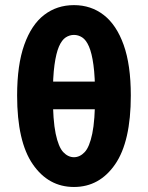

<svg xmlns="http://www.w3.org/2000/svg" viewBox="-20 -733 589 765"><path d="M274.7 12Q172.9 12 110.6 -78.6Q48.2 -169.1 48.2 -352.5Q48.2 -474.4 76.7 -554.5Q105.2 -634.6 156 -673.6Q206.8 -712.6 274.7 -712.6Q342.6 -712.6 393.4 -673.2Q444.2 -633.8 472.7 -554.1Q501.2 -474.4 501.2 -352.5Q501.2 -169.1 438.9 -78.6Q376.6 12 274.7 12ZM274.7 -106.6Q298.1 -106.6 317.3 -126.8Q336.5 -147 347.6 -200.4Q358.8 -253.8 358.8 -352.5Q358.8 -427.2 352.3 -474.3Q345.9 -521.4 334.5 -547.6Q323.2 -573.8 307.6 -583.9Q292.1 -593.9 274.7 -593.9Q257.4 -593.9 241.8 -583.9Q226.3 -573.8 214.9 -547.6Q203.6 -521.4 197.1 -474.3Q190.6 -427.2 190.6 -352.5Q190.6 -253.8 201.8 -200.4Q213 -147 232.1 -126.8Q251.3 -106.6 274.7 -106.6ZM127.2 -297.6V-408H422.2V-297.6Z"/></svg>

Font: Source Sans 3
Style: Regular
Weight: 200
Designer: Paul D. Hunt
Foundry: Adobe
Version: Version 3.046;hotconv 1.0.118;makeotfexe 2.5.65603